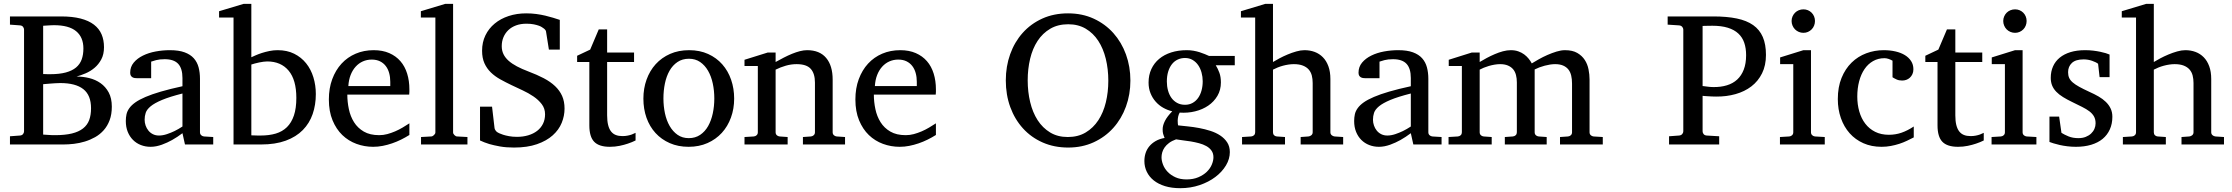

<svg xmlns="http://www.w3.org/2000/svg" viewBox="-20 -757 11696 1006"><path d="M565.9 -198.2Q565.9 -157.7 554.4 -127.2Q543 -96.7 523.4 -74.7Q503.9 -52.7 478.3 -38.3Q452.6 -23.9 424.6 -15.4Q396.5 -6.8 367.4 -3.4Q338.4 0 312 0H32.2V-43L85 -46.9Q95.7 -47.9 100.8 -54.7Q106 -61.5 106 -68.8V-602.1Q106 -609.4 100.8 -616.2Q95.7 -623 85 -624L32.2 -627.9V-670.9H299.8Q359.4 -670.9 402.1 -659.9Q444.8 -648.9 472.2 -627.9Q499.5 -606.9 512.2 -577.1Q524.9 -547.4 524.9 -509.8Q524.9 -472.2 510.7 -445.8Q496.6 -419.4 475.1 -401.4Q453.6 -383.3 428.2 -372.6Q402.8 -361.8 380.9 -356Q414.6 -356 447.5 -347.9Q480.5 -339.8 506.8 -321.3Q533.2 -302.7 549.6 -272.5Q565.9 -242.2 565.9 -198.2ZM457 -189.9Q457 -258.3 416.5 -290Q376 -321.8 295.9 -321.8Q283.7 -321.8 268.8 -320.8Q253.9 -319.8 240.7 -318.8Q227.5 -317.9 217.8 -316.9Q208 -315.9 206.1 -315.9V-51.8Q218.3 -50.8 230 -50.3Q239.7 -49.3 250.2 -49.1Q260.7 -48.8 268.1 -48.8Q320.8 -48.8 356.7 -57.6Q392.6 -66.4 415 -84Q437.5 -101.6 447.3 -127.9Q457 -154.3 457 -189.9ZM417 -502.9Q417 -562 378.9 -593.5Q340.8 -625 263.2 -625Q255.4 -625 246.3 -624.5Q237.3 -624 229.2 -623.5Q221.2 -623 214.8 -622.6Q208.5 -622.1 206.1 -622.1V-369.1Q212.9 -368.7 219.7 -368.7Q225.6 -368.2 231.4 -368.2H242.2Q291 -368.2 324.5 -377.2Q357.9 -386.2 378.4 -403.3Q398.9 -420.4 408 -445.6Q417 -470.7 417 -502.9Z M936 -267.1Q868.7 -250 829.1 -233.4Q789.6 -216.8 769.3 -200Q749 -183.1 743.4 -165.8Q737.8 -148.4 737.8 -129.9Q737.8 -114.3 742.9 -99.4Q748 -84.5 757.6 -72.8Q767.1 -61 781 -54Q794.9 -46.9 813 -46.9Q833 -46.9 854.7 -54.2Q876.5 -61.5 894.5 -70.3Q915.5 -80.6 936 -94.2ZM949.2 0 936 -59.1Q909.7 -39.1 881.8 -23.4Q869.6 -16.6 856 -10.3Q842.3 -3.9 827.9 1.2Q813.5 6.3 798.6 9.3Q783.7 12.2 769 12.2Q741.7 12.2 718 2.9Q694.3 -6.3 676.8 -23.9Q659.2 -41.5 649.2 -66.4Q639.2 -91.3 639.2 -123Q639.2 -141.6 642.8 -158.2Q646.5 -174.8 657.7 -190.4Q668.9 -206.1 689.2 -220.5Q709.5 -234.9 742.4 -249Q775.4 -263.2 823 -277.1Q870.6 -291 936 -305.2V-348.1Q936 -398.4 913.6 -422.6Q891.1 -446.8 842.8 -446.8Q816.4 -446.8 797.9 -441.9Q779.3 -437 772 -434.1V-347.2H699.2Q692.4 -347.2 685.8 -348.1Q679.2 -349.1 673.8 -352.3Q668.5 -355.5 665.3 -361.1Q662.1 -366.7 662.1 -376Q662.1 -406.7 680.7 -429Q699.2 -451.2 729 -465.8Q758.8 -480.5 795.9 -487.3Q833 -494.1 870.1 -494.1Q916.5 -494.1 947 -482.9Q977.5 -471.7 995.4 -451.7Q1013.2 -431.6 1020.5 -404.3Q1027.8 -377 1027.8 -344.2V-64Q1027.8 -54.7 1033.9 -48.8Q1040 -43 1048.8 -42L1097.2 -39.1V0Z M1634.8 -264.2Q1634.8 -207.5 1618.2 -159.4Q1601.6 -111.3 1566.7 -75.7Q1531.7 -40 1477.3 -20Q1422.9 0 1347.7 0H1203.6V-665H1127.9V-698.2L1256.8 -736.8H1296.9V-457Q1305.7 -460.9 1319.8 -467.3Q1334 -473.6 1352.3 -479.5Q1370.6 -485.4 1391.6 -489.7Q1412.6 -494.1 1434.6 -494.1Q1483.9 -494.1 1521.2 -475.6Q1558.6 -457 1584 -425.3Q1609.4 -393.6 1622.1 -351.8Q1634.8 -310.1 1634.8 -264.2ZM1532.7 -244.1Q1532.7 -338.4 1492.4 -386.7Q1452.1 -435.1 1379.9 -435.1Q1371.6 -435.1 1360.4 -433.6Q1349.1 -432.1 1337.6 -429.7Q1326.2 -427.2 1315.2 -424.3Q1304.2 -421.4 1296.9 -418.9V-47.9Q1305.2 -47.4 1314 -47.4Q1321.3 -46.9 1329.6 -46.9H1345.7Q1390.1 -46.9 1424.8 -57.1Q1459.5 -67.4 1483.4 -90.8Q1507.3 -114.3 1520 -151.9Q1532.7 -189.5 1532.7 -244.1Z M2125 -49.8Q2104 -36.6 2081.3 -25.4Q2058.6 -14.2 2034.4 -5.9Q2010.3 2.4 1985.4 7.3Q1960.4 12.2 1935.1 12.2Q1889.6 12.2 1847.7 -3.2Q1805.7 -18.6 1773.7 -49.3Q1741.7 -80.1 1722.4 -126.7Q1703.1 -173.3 1703.1 -235.8Q1703.1 -294.4 1720.7 -342Q1738.3 -389.6 1769.5 -423.6Q1800.8 -457.5 1843.8 -475.8Q1886.7 -494.1 1938 -494.1Q1984.4 -494.1 2019.5 -478.8Q2054.7 -463.4 2078.1 -436.3Q2101.6 -409.2 2113.3 -371.3Q2125 -333.5 2125 -289.1V-275.9Q2125 -268.1 2124 -261.2H1799.8Q1799.8 -223.1 1807.9 -185.1Q1815.9 -147 1835 -116.7Q1854 -86.4 1886.2 -67.6Q1918.5 -48.8 1966.8 -48.8Q1988.3 -48.8 2009.3 -54.4Q2030.3 -60.1 2050.5 -68.8Q2070.8 -77.6 2089.4 -88.6Q2107.9 -99.6 2125 -110.8ZM2024.9 -328.1Q2024.9 -353 2019 -374.3Q2013.2 -395.5 2001.2 -411.1Q1989.3 -426.8 1970.9 -435.8Q1952.6 -444.8 1927.7 -444.8Q1902.8 -444.8 1881.3 -435.3Q1859.9 -425.8 1843.5 -407.7Q1827.1 -389.6 1817.1 -364Q1807.1 -338.4 1805.2 -306.2H2024.9Z M2186 0V-39.1L2239.3 -42Q2246.1 -42 2253.7 -49.1Q2261.2 -56.2 2261.2 -63V-665H2185.1V-698.2L2313 -736.8H2354V-63Q2354 -56.2 2361.1 -49.1Q2368.2 -42 2375 -42L2429.2 -39.1V0Z M2938 -188Q2938 -149.9 2923.1 -113.3Q2908.2 -76.7 2876 -47.9Q2843.8 -19 2793.5 -1.5Q2743.2 16.1 2672.9 16.1Q2631.8 16.1 2599.4 10.3Q2566.9 4.4 2543.5 -2.4Q2516.6 -10.7 2495.1 -21V-198.2H2558.1L2571.3 -85Q2572.3 -79.1 2577.4 -72.3Q2582.5 -65.4 2587.9 -63L2596.2 -58.6Q2603.5 -55.2 2616.2 -51Q2628.9 -46.9 2647.2 -43.5Q2665.5 -40 2689 -40Q2720.7 -40 2747.8 -48.1Q2774.9 -56.2 2794.4 -71.3Q2814 -86.4 2825 -108.4Q2835.9 -130.4 2835.9 -158.2Q2835.9 -188.5 2818.6 -211.2Q2801.3 -233.9 2775.1 -251.7Q2749 -269.5 2718.3 -283.7Q2687.5 -297.9 2660.2 -311Q2629.4 -325.7 2601.3 -341.3Q2573.2 -356.9 2552 -377.4Q2530.8 -397.9 2518.3 -425.5Q2505.9 -453.1 2505.9 -491.2Q2505.9 -535.6 2523.4 -571.8Q2541 -607.9 2572 -633.5Q2603 -659.2 2645.3 -673.1Q2687.5 -687 2736.8 -687Q2765.1 -687 2790.3 -683.6Q2815.4 -680.2 2837.2 -675Q2858.9 -669.9 2877.7 -664.1Q2896.5 -658.2 2913.1 -652.8V-497.1H2856L2840.8 -592.8Q2839.8 -597.7 2835.2 -602.5Q2830.6 -607.4 2826.2 -609.9Q2825.2 -610.4 2819.8 -614.3Q2814.5 -618.2 2804 -622.1Q2793.5 -626 2777.1 -629.4Q2760.7 -632.8 2738.3 -632.8Q2708 -632.8 2684.1 -624Q2660.2 -615.2 2643.6 -599.4Q2627 -583.5 2617.9 -562Q2608.9 -540.5 2608.9 -515.1Q2608.9 -492.2 2617.9 -473.4Q2627 -454.6 2644.8 -438.7Q2662.6 -422.9 2688.5 -409.2Q2714.4 -395.5 2748 -382.8Q2793.5 -365.7 2828.9 -347.2Q2864.3 -328.6 2888.4 -305.7Q2912.6 -282.7 2925.3 -254.2Q2938 -225.6 2938 -188Z M3310.1 -21Q3291.5 -11.7 3269.5 -4.4Q3251 2 3226.6 7.1Q3202.1 12.2 3175.3 12.2Q3118.7 12.2 3093.3 -14.2Q3067.9 -40.5 3067.9 -100.1V-432.1H3003.9V-464.8L3072.3 -497.1L3117.2 -603H3161.1V-481.9H3302.2V-432.1H3161.1V-152.8Q3161.1 -123 3166.3 -102.3Q3171.4 -81.5 3181.4 -68.6Q3191.4 -55.7 3206.3 -49.8Q3221.2 -43.9 3241.2 -43.9Q3255.9 -43.9 3268.3 -46.4Q3280.8 -48.8 3290 -52.2Q3300.8 -56.2 3310.1 -61Z M3722.7 -241.2Q3722.7 -282.2 3714.6 -319.8Q3706.5 -357.4 3689.9 -386.2Q3673.3 -415 3648.4 -432.1Q3623.5 -449.2 3589.8 -449.2Q3555.2 -449.2 3529.8 -432.1Q3504.4 -415 3488 -386.2Q3471.7 -357.4 3463.9 -319.8Q3456.1 -282.2 3456.1 -241.2Q3456.1 -200.7 3464.1 -163.1Q3472.2 -125.5 3488.8 -96.7Q3505.4 -67.9 3530.3 -50.5Q3555.2 -33.2 3588.9 -33.2Q3623 -33.2 3648.4 -50.3Q3673.8 -67.4 3690.2 -96.2Q3706.5 -125 3714.6 -162.6Q3722.7 -200.2 3722.7 -241.2ZM3826.7 -240.2Q3826.7 -187 3809.8 -140.9Q3793 -94.7 3762 -60.8Q3731 -26.9 3686.8 -7.3Q3642.6 12.2 3587.9 12.2Q3533.2 12.2 3489.3 -7.1Q3445.3 -26.4 3414.6 -60.1Q3383.8 -93.8 3367.4 -139.9Q3351.1 -186 3351.1 -240.2Q3351.1 -293.5 3367.7 -339.8Q3384.3 -386.2 3415.5 -420.7Q3446.8 -455.1 3491 -474.6Q3535.2 -494.1 3590.8 -494.1Q3646.5 -494.1 3690.4 -474.1Q3734.4 -454.1 3764.6 -419.7Q3794.9 -385.3 3810.8 -339.1Q3826.7 -293 3826.7 -240.2Z M4187 0V-39.1L4229 -42Q4237.8 -43 4243.9 -48.8Q4250 -54.7 4250 -64V-324.2Q4250 -371.6 4228 -396.2Q4206.1 -420.9 4153.8 -420.9Q4125 -420.9 4097.2 -412.8Q4069.3 -404.8 4043.9 -392.1V-64Q4043.9 -54.7 4049.8 -48.8Q4055.7 -43 4064.9 -42L4106.9 -39.1V0H3880.9V-39.1L3929.7 -42Q3939 -43 3944.8 -48.8Q3950.7 -54.7 3950.7 -64V-411.1H3880.9V-443.8L4002.9 -481.9H4043.9V-432.1Q4064.9 -443.8 4086.7 -455.1Q4108.4 -466.3 4129.9 -475.1Q4151.4 -483.9 4171.4 -489Q4191.4 -494.1 4209 -494.1Q4274.4 -494.1 4308.6 -453.6Q4342.8 -413.1 4342.8 -339.8V-64Q4342.8 -54.7 4348.9 -48.8Q4355 -43 4363.8 -42L4407.7 -39.1V0Z M4883.8 -49.8Q4862.8 -36.6 4840.1 -25.4Q4817.4 -14.2 4793.2 -5.9Q4769 2.4 4744.1 7.3Q4719.2 12.2 4693.8 12.2Q4648.4 12.2 4606.4 -3.2Q4564.5 -18.6 4532.5 -49.3Q4500.5 -80.1 4481.2 -126.7Q4461.9 -173.3 4461.9 -235.8Q4461.9 -294.4 4479.5 -342Q4497.1 -389.6 4528.3 -423.6Q4559.6 -457.5 4602.5 -475.8Q4645.5 -494.1 4696.8 -494.1Q4743.2 -494.1 4778.3 -478.8Q4813.5 -463.4 4836.9 -436.3Q4860.4 -409.2 4872.1 -371.3Q4883.8 -333.5 4883.8 -289.1V-275.9Q4883.8 -268.1 4882.8 -261.2H4558.6Q4558.6 -223.1 4566.7 -185.1Q4574.7 -147 4593.8 -116.7Q4612.8 -86.4 4645 -67.6Q4677.2 -48.8 4725.6 -48.8Q4747.1 -48.8 4768.1 -54.4Q4789.1 -60.1 4809.3 -68.8Q4829.6 -77.6 4848.1 -88.6Q4866.7 -99.6 4883.8 -110.8ZM4783.7 -328.1Q4783.7 -353 4777.8 -374.3Q4772 -395.5 4760 -411.1Q4748 -426.8 4729.7 -435.8Q4711.4 -444.8 4686.5 -444.8Q4661.6 -444.8 4640.1 -435.3Q4618.7 -425.8 4602.3 -407.7Q4585.9 -389.6 4575.9 -364Q4565.9 -338.4 4564 -306.2H4783.7Z M5787.1 -334Q5787.1 -395 5773.9 -449Q5760.7 -502.9 5734.4 -543.2Q5708 -583.5 5668.7 -606.7Q5629.4 -629.9 5577.1 -629.9Q5522.9 -629.9 5482.9 -606.4Q5442.9 -583 5416.5 -542.7Q5390.1 -502.4 5377.4 -449Q5364.7 -395.5 5364.7 -335.9Q5364.7 -275.9 5377.7 -221.9Q5390.6 -168 5416.7 -127.4Q5442.9 -86.9 5482.2 -63Q5521.5 -39.1 5574.7 -39.1Q5628.9 -39.1 5668.7 -63Q5708.5 -86.9 5734.9 -127.2Q5761.2 -167.5 5774.2 -220.9Q5787.1 -274.4 5787.1 -334ZM5902.8 -335Q5902.8 -262.2 5879.4 -198.2Q5856 -134.3 5813.2 -86.7Q5770.5 -39.1 5710.4 -11.5Q5650.4 16.1 5577.1 16.1Q5503.4 16.1 5443.1 -10.5Q5382.8 -37.1 5339.8 -84.5Q5296.9 -131.8 5273.4 -196Q5250 -260.3 5250 -335.9Q5250 -409.2 5272.9 -473.1Q5295.9 -537.1 5338.4 -584.7Q5380.9 -632.3 5441.2 -659.7Q5501.5 -687 5576.2 -687Q5650.4 -687 5710.7 -659.2Q5771 -631.3 5813.7 -583.5Q5856.4 -535.6 5879.6 -471.7Q5902.8 -407.7 5902.8 -335Z M6337.9 66.9Q6337.9 46.4 6327.6 32Q6317.4 17.6 6300.5 8.3Q6283.7 -1 6262.5 -6.6Q6241.2 -12.2 6219.5 -15.9Q6197.8 -19.5 6177.5 -21.7Q6157.2 -23.9 6142.1 -26.9Q6120.1 -19 6105.5 -8.1Q6090.8 2.9 6082 15.6Q6073.2 28.3 6069.6 41.5Q6065.9 54.7 6065.9 66.9Q6065.9 85 6073.7 105.5Q6081.5 126 6097.7 143.1Q6113.8 160.2 6138.4 171.6Q6163.1 183.1 6196.8 183.1Q6232.4 183.1 6259 171.6Q6285.6 160.2 6303.2 143.1Q6320.8 126 6329.3 105.5Q6337.9 85 6337.9 66.9ZM6281.7 -331.1Q6281.7 -354.5 6275.6 -376.7Q6269.5 -398.9 6257.8 -415.8Q6246.1 -432.6 6228.8 -442.9Q6211.4 -453.1 6189 -453.1Q6168 -453.1 6150.4 -444.8Q6132.8 -436.5 6120.4 -420.7Q6107.9 -404.8 6100.8 -381.8Q6093.8 -358.9 6093.8 -330.1Q6093.8 -305.2 6099.9 -283Q6106 -260.7 6117.9 -244.1Q6129.9 -227.5 6147.7 -217.8Q6165.5 -208 6189 -208Q6211.4 -208 6228.8 -217.8Q6246.1 -227.5 6257.8 -244.1Q6269.5 -260.7 6275.6 -283.2Q6281.7 -305.7 6281.7 -331.1ZM6350.1 -415Q6361.3 -397 6369.1 -375.7Q6377 -354.5 6377 -325.2Q6377 -285.6 6358.9 -254.9Q6340.8 -224.1 6310.8 -203.6Q6280.8 -183.1 6241.9 -173.6Q6203.1 -164.1 6161.1 -167Q6155.3 -157.2 6153.1 -146Q6150.9 -134.8 6150.6 -125Q6150.4 -115.2 6151.4 -108.2Q6152.3 -101.1 6152.8 -100.1Q6175.3 -97.7 6204.1 -94.7Q6232.9 -91.8 6262.9 -86.2Q6293 -80.6 6322 -71.3Q6351.1 -62 6373.5 -47.1Q6396 -32.2 6409.9 -11Q6423.8 10.3 6423.8 40Q6423.8 75.7 6403.6 109.6Q6383.3 143.6 6348.1 170.2Q6313 196.8 6265.6 212.9Q6218.3 229 6164.1 229Q6119.1 229 6084.2 218.3Q6049.3 207.5 6025.4 188.5Q6001.5 169.4 5988.8 143.3Q5976.1 117.2 5976.1 86.9Q5976.1 64.9 5982.4 45.2Q5988.8 25.4 6002 9.5Q6015.1 -6.3 6034.9 -17.8Q6054.7 -29.3 6082 -34.2Q6079.1 -42 6077.1 -47.1Q6075.2 -52.2 6074 -56.9Q6072.8 -61.5 6072.3 -66.7Q6071.8 -71.8 6071.8 -80.1Q6071.8 -99.6 6083.7 -123.3Q6095.7 -147 6122.1 -173.8Q6097.2 -179.7 6074.7 -192.4Q6052.2 -205.1 6035.2 -224.4Q6018.1 -243.7 6008.1 -268.8Q5998 -293.9 5998 -324.2Q5998 -363.8 6012.7 -395.3Q6027.3 -426.8 6053.7 -448.7Q6080.1 -470.7 6116.9 -482.4Q6153.8 -494.1 6198.7 -494.1Q6216.3 -494.1 6233.2 -491.2Q6250 -488.3 6264.9 -483.6Q6279.8 -479 6292.5 -473.6Q6305.2 -468.3 6314.9 -463.9H6449.7V-415Z M6794.9 0V-39.1L6835.9 -42Q6844.7 -43 6851.3 -48.8Q6857.9 -54.7 6857.9 -64V-321.8Q6857.9 -343.3 6853.3 -361.3Q6848.6 -379.4 6837.2 -392.6Q6825.7 -405.8 6806.6 -413.3Q6787.6 -420.9 6758.8 -420.9Q6745.6 -420.9 6731 -418.7Q6716.3 -416.5 6701.9 -412.6Q6687.5 -408.7 6674.1 -403.3Q6660.6 -397.9 6649.9 -392.1V-64Q6649.9 -54.7 6655.3 -48.8Q6660.6 -43 6669.9 -42L6712.9 -39.1V0H6487.8V-39.1L6535.6 -42Q6544.9 -43 6550.8 -48.8Q6556.6 -54.7 6556.6 -64V-665H6481.9V-698.2L6609.9 -736.8H6649.9V-432.1Q6663.6 -440.4 6683.6 -451.2Q6703.6 -461.9 6726.3 -471.4Q6749 -481 6772.2 -487.5Q6795.4 -494.1 6814.9 -494.1Q6843.8 -494.1 6868.4 -484.9Q6893.1 -475.6 6911.4 -457Q6929.7 -438.5 6940.2 -409.9Q6950.7 -381.3 6950.7 -342.8V-64Q6950.7 -54.7 6957.3 -48.8Q6963.9 -43 6972.7 -42L7017.6 -39.1V0Z M7372.1 -267.1Q7304.7 -250 7265.1 -233.4Q7225.6 -216.8 7205.3 -200Q7185.1 -183.1 7179.4 -165.8Q7173.8 -148.4 7173.8 -129.9Q7173.8 -114.3 7179 -99.4Q7184.1 -84.5 7193.6 -72.8Q7203.1 -61 7217 -54Q7231 -46.9 7249 -46.9Q7269 -46.9 7290.8 -54.2Q7312.5 -61.5 7330.6 -70.3Q7351.6 -80.6 7372.1 -94.2ZM7385.3 0 7372.1 -59.1Q7345.7 -39.1 7317.9 -23.4Q7305.7 -16.6 7292 -10.3Q7278.3 -3.9 7263.9 1.2Q7249.5 6.3 7234.6 9.3Q7219.7 12.2 7205.1 12.2Q7177.7 12.2 7154.1 2.9Q7130.4 -6.3 7112.8 -23.9Q7095.2 -41.5 7085.2 -66.4Q7075.2 -91.3 7075.2 -123Q7075.2 -141.6 7078.9 -158.2Q7082.5 -174.8 7093.8 -190.4Q7105 -206.1 7125.2 -220.5Q7145.5 -234.9 7178.5 -249Q7211.4 -263.2 7259 -277.1Q7306.6 -291 7372.1 -305.2V-348.1Q7372.1 -398.4 7349.6 -422.6Q7327.1 -446.8 7278.8 -446.8Q7252.4 -446.8 7233.9 -441.9Q7215.3 -437 7208 -434.1V-347.2H7135.3Q7128.4 -347.2 7121.8 -348.1Q7115.2 -349.1 7109.9 -352.3Q7104.5 -355.5 7101.3 -361.1Q7098.1 -366.7 7098.1 -376Q7098.1 -406.7 7116.7 -429Q7135.3 -451.2 7165 -465.8Q7194.8 -480.5 7231.9 -487.3Q7269 -494.1 7306.2 -494.1Q7352.5 -494.1 7383.1 -482.9Q7413.6 -471.7 7431.4 -451.7Q7449.2 -431.6 7456.5 -404.3Q7463.9 -377 7463.9 -344.2V-64Q7463.9 -54.7 7470 -48.8Q7476.1 -43 7484.9 -42L7533.2 -39.1V0Z M8153.8 0V-39.1L8195.8 -42Q8205.1 -43 8210.9 -48.8Q8216.8 -54.7 8216.8 -64V-318.8Q8216.8 -342.3 8212.4 -361.1Q8208 -379.9 8197.5 -393.1Q8187 -406.2 8169.9 -413.6Q8152.8 -420.9 8127.9 -420.9Q8115.2 -420.9 8101.3 -418.7Q8087.4 -416.5 8073.5 -412.8Q8059.6 -409.2 8046.1 -404.1Q8032.7 -398.9 8021 -393.1V-64Q8021 -54.7 8026.9 -48.8Q8032.7 -43 8042 -42L8084 -39.1V0H7864.7V-39.1L7906.7 -42Q7916 -43 7921.9 -48.8Q7927.7 -54.7 7927.7 -64V-325.2Q7927.7 -346.2 7923.1 -364Q7918.5 -381.8 7908 -394.3Q7897.5 -406.7 7880.6 -413.8Q7863.8 -420.9 7839.8 -420.9Q7825.7 -420.9 7810.3 -418.2Q7794.9 -415.5 7780.8 -411.4Q7766.6 -407.2 7754.2 -402.1Q7741.7 -397 7732.9 -392.1V-64Q7732.9 -54.7 7738.8 -48.8Q7744.6 -43 7753.9 -42L7795.9 -39.1V0H7569.8V-39.1L7618.7 -42Q7627.9 -43 7633.8 -48.8Q7639.6 -54.7 7639.6 -64V-411.1H7570.8V-443.8L7691.9 -481.9H7732.9V-432.1Q7749.5 -442.4 7769.8 -453.1Q7790 -463.9 7811.5 -473.1Q7833 -482.4 7854.7 -488.3Q7876.5 -494.1 7896 -494.1Q7917.5 -494.1 7935.1 -488Q7952.6 -481.9 7966.1 -471.9Q7979.5 -461.9 7989.5 -449.5Q7999.5 -437 8005.9 -424.8Q8021 -434.1 8042.5 -446.3Q8064 -458.5 8087.9 -469Q8111.8 -479.5 8135.7 -486.8Q8159.7 -494.1 8179.7 -494.1Q8219.2 -494.1 8244.1 -479.7Q8269 -465.3 8283.4 -443.1Q8297.9 -420.9 8303.2 -393.6Q8308.6 -366.2 8308.6 -340.8V-64Q8308.6 -54.7 8314.7 -48.8Q8320.8 -43 8329.6 -42L8377.9 -39.1V0Z M9128.9 -467.8Q9128.9 -504.4 9119.1 -533Q9109.4 -561.5 9088.1 -581.3Q9066.9 -601.1 9033.2 -611.6Q8999.5 -622.1 8951.7 -622.1Q8944.8 -622.1 8936 -621.8Q8927.2 -621.6 8919.4 -621.6Q8910.6 -621.1 8900.9 -621.1V-306.2Q8901.9 -306.2 8908.2 -305.4Q8914.6 -304.7 8922.9 -303.5Q8931.2 -302.2 8940.4 -301.5Q8949.7 -300.8 8957 -300.8Q8996.6 -300.3 9028.3 -310.1Q9060.1 -319.8 9082.3 -340.3Q9104.5 -360.8 9116.7 -392.6Q9128.9 -424.3 9128.9 -467.8ZM9232.9 -469.2Q9232.9 -414.1 9212.4 -372.8Q9191.9 -331.5 9156.5 -304.4Q9121.1 -277.3 9073.5 -263.9Q9025.9 -250.5 8971.7 -251Q8961.9 -251 8950.4 -251.5Q8939 -252 8928.5 -252.7Q8918 -253.4 8910.4 -253.9Q8902.8 -254.4 8900.9 -254.9V-68.8Q8900.9 -61.5 8906 -54.7Q8911.1 -47.9 8921.9 -46.9L8987.8 -43V0H8725.1V-43L8777.8 -46.9Q8788.6 -47.9 8794.2 -54.7Q8799.8 -61.5 8799.8 -68.8V-602.1Q8799.8 -609.4 8794.2 -616.2Q8788.6 -623 8777.8 -624L8717.8 -627.9V-670.9H8957Q9027.8 -670.9 9079.8 -660.2Q9131.8 -649.4 9165.8 -625.5Q9199.7 -601.6 9216.3 -563.2Q9232.9 -524.9 9232.9 -469.2Z M9306.2 0V-39.1L9355 -42Q9364.3 -43 9370.1 -48.8Q9376 -54.7 9376 -64V-420.9H9307.1V-456.1L9429.2 -494.1H9468.8V-64Q9468.8 -54.7 9474.9 -48.8Q9481 -43 9489.7 -42L9541 -39.1V0ZM9489.7 -647Q9489.7 -634.3 9485.1 -622.8Q9480.5 -611.3 9472.2 -603Q9463.9 -594.7 9452.9 -589.8Q9441.9 -585 9429.2 -585Q9416.5 -585 9405 -589.8Q9393.6 -594.7 9385.3 -603Q9377 -611.3 9372.1 -622.8Q9367.2 -634.3 9367.2 -647Q9367.2 -659.7 9372.1 -670.9Q9377 -682.1 9385.3 -690.4Q9393.6 -698.7 9405 -703.4Q9416.5 -708 9429.2 -708Q9441.9 -708 9452.9 -703.4Q9463.9 -698.7 9472.2 -690.4Q9480.5 -682.1 9485.1 -670.9Q9489.7 -659.7 9489.7 -647Z M10007.3 -37.1Q9990.2 -28.3 9971.4 -19.3Q9952.6 -10.3 9931.4 -3.4Q9910.2 3.4 9887 7.8Q9863.8 12.2 9838.4 12.2Q9785.6 12.2 9743.4 -6.6Q9701.2 -25.4 9671.4 -58.8Q9641.6 -92.3 9625.5 -138.2Q9609.4 -184.1 9609.4 -237.8Q9609.4 -300.8 9628.9 -348.6Q9648.4 -396.5 9681.6 -429Q9714.8 -461.4 9758.5 -477.8Q9802.2 -494.1 9850.1 -494.1Q9882.8 -494.1 9911.4 -487.5Q9939.9 -481 9960.7 -468.3Q9981.4 -455.6 9993.4 -437Q10005.4 -418.5 10005.4 -394Q10005.4 -379.4 10000.2 -368.4Q9995.1 -357.4 9986.8 -349.9Q9978.5 -342.3 9968 -338.6Q9957.5 -335 9946.3 -335Q9929.7 -335 9917.5 -340.6Q9905.3 -346.2 9896 -352.1V-439Q9885.7 -444.8 9874.8 -448.5Q9863.8 -452.1 9854 -452.1Q9820.8 -452.1 9794.2 -437Q9767.6 -421.9 9749.3 -395Q9731 -368.2 9721.2 -331.3Q9711.4 -294.4 9711.4 -251Q9711.4 -209.5 9721.9 -172.9Q9732.4 -136.2 9753.2 -109.1Q9773.9 -82 9804.9 -66.4Q9835.9 -50.8 9877 -50.8Q9912.1 -50.8 9943.6 -61.8Q9975.1 -72.8 10007.3 -94.2Z M10374 -21Q10355.5 -11.7 10333.5 -4.4Q10314.9 2 10290.5 7.1Q10266.1 12.2 10239.3 12.2Q10182.6 12.2 10157.2 -14.2Q10131.8 -40.5 10131.8 -100.1V-432.1H10067.9V-464.8L10136.2 -497.1L10181.2 -603H10225.1V-481.9H10366.2V-432.1H10225.1V-152.8Q10225.1 -123 10230.2 -102.3Q10235.4 -81.5 10245.4 -68.6Q10255.4 -55.7 10270.3 -49.8Q10285.2 -43.9 10305.2 -43.9Q10319.8 -43.9 10332.3 -46.4Q10344.7 -48.8 10354 -52.2Q10364.7 -56.2 10374 -61Z M10415 0V-39.1L10463.9 -42Q10473.1 -43 10479 -48.8Q10484.9 -54.7 10484.9 -64V-420.9H10416V-456.1L10538.1 -494.1H10577.6V-64Q10577.6 -54.7 10583.7 -48.8Q10589.8 -43 10598.6 -42L10649.9 -39.1V0ZM10598.6 -647Q10598.6 -634.3 10594 -622.8Q10589.4 -611.3 10581.1 -603Q10572.8 -594.7 10561.8 -589.8Q10550.8 -585 10538.1 -585Q10525.4 -585 10513.9 -589.8Q10502.4 -594.7 10494.1 -603Q10485.8 -611.3 10481 -622.8Q10476.1 -634.3 10476.1 -647Q10476.1 -659.7 10481 -670.9Q10485.8 -682.1 10494.1 -690.4Q10502.4 -698.7 10513.9 -703.4Q10525.4 -708 10538.1 -708Q10550.8 -708 10561.8 -703.4Q10572.8 -698.7 10581.1 -690.4Q10589.4 -682.1 10594 -670.9Q10598.6 -659.7 10598.6 -647Z M11047.9 -145Q11047.9 -108.4 11034.7 -79.1Q11021.5 -49.8 10997.1 -29.5Q10972.7 -9.3 10937 1.5Q10901.4 12.2 10856.9 12.2Q10834 12.2 10812.3 9.5Q10790.5 6.8 10772.2 2.7Q10753.9 -1.5 10739.7 -5.9Q10725.6 -10.3 10718.3 -13.2V-146H10769L10781.2 -61Q10796.4 -51.3 10818.6 -42.2Q10840.8 -33.2 10870.1 -33.2Q10891.6 -33.2 10908.2 -39.8Q10924.8 -46.4 10936.3 -57.1Q10947.8 -67.9 10953.9 -81.8Q10960 -95.7 10960 -110.8Q10960 -131.8 10951.7 -146.7Q10943.4 -161.6 10927.7 -173.6Q10912.1 -185.5 10889.4 -196.8Q10866.7 -208 10837.9 -222.2Q10810.5 -235.4 10789.6 -248.3Q10768.6 -261.2 10754.2 -276.1Q10739.7 -291 10732.4 -308.8Q10725.1 -326.7 10725.1 -349.1Q10725.1 -382.3 10737.1 -409.2Q10749 -436 10772 -454.8Q10794.9 -473.6 10828.4 -483.9Q10861.8 -494.1 10905.3 -494.1Q10927.2 -494.1 10947.3 -491.7Q10967.3 -489.3 10983.9 -485.8Q11000.5 -482.4 11013.2 -478.5Q11025.9 -474.6 11033.2 -471.2V-353H10981L10973.1 -422.9Q10962.4 -431.2 10941.4 -438.5Q10920.4 -445.8 10897 -445.8Q10855.5 -445.8 10835.7 -427Q10815.9 -408.2 10815.9 -378.9Q10815.9 -361.8 10821.5 -349.1Q10827.1 -336.4 10840.1 -325.2Q10853 -314 10874.3 -302.2Q10895.5 -290.5 10927.2 -275.9Q10953.6 -264.2 10975.6 -251.5Q10997.6 -238.8 11013.7 -223.1Q11029.8 -207.5 11038.8 -188.5Q11047.9 -169.4 11047.9 -145Z M11410.2 0V-39.1L11451.2 -42Q11460 -43 11466.6 -48.8Q11473.1 -54.7 11473.1 -64V-321.8Q11473.1 -343.3 11468.5 -361.3Q11463.9 -379.4 11452.4 -392.6Q11440.9 -405.8 11421.9 -413.3Q11402.8 -420.9 11374 -420.9Q11360.8 -420.9 11346.2 -418.7Q11331.5 -416.5 11317.1 -412.6Q11302.7 -408.7 11289.3 -403.3Q11275.9 -397.9 11265.1 -392.1V-64Q11265.1 -54.7 11270.5 -48.8Q11275.9 -43 11285.2 -42L11328.1 -39.1V0H11103V-39.1L11150.9 -42Q11160.2 -43 11166 -48.8Q11171.9 -54.7 11171.9 -64V-665H11097.2V-698.2L11225.1 -736.8H11265.1V-432.1Q11278.8 -440.4 11298.8 -451.2Q11318.8 -461.9 11341.6 -471.4Q11364.3 -481 11387.5 -487.5Q11410.6 -494.1 11430.2 -494.1Q11459 -494.1 11483.6 -484.9Q11508.3 -475.6 11526.6 -457Q11544.9 -438.5 11555.4 -409.9Q11565.9 -381.3 11565.9 -342.8V-64Q11565.9 -54.7 11572.5 -48.8Q11579.1 -43 11587.9 -42L11632.8 -39.1V0Z"/></svg>

Font: BabelStone Ogham Pictish
Style: Italic
Weight: 400
Italic angle: -30°
Designer: Andrew West
Foundry: BabelStone
Version: Version 1.02 March 14, 2022